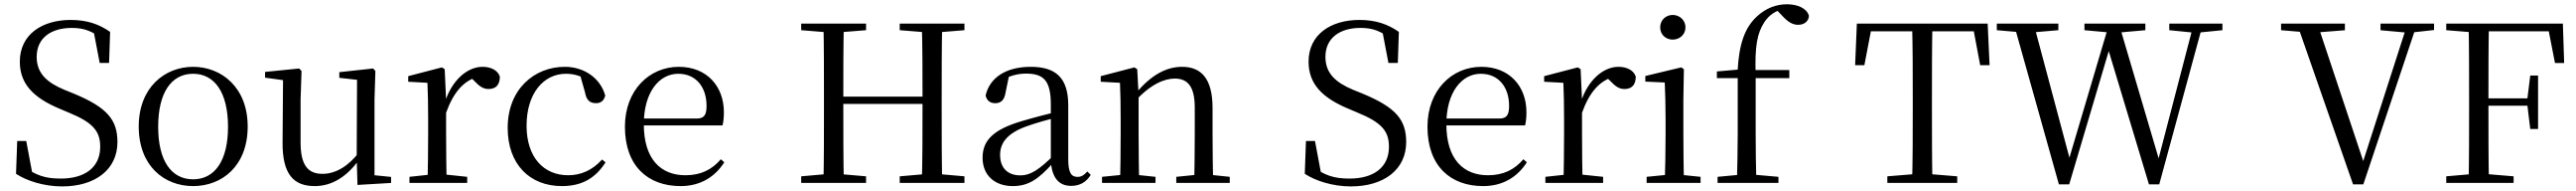

<svg xmlns="http://www.w3.org/2000/svg" viewBox="-20 -836 11801 873"><path d="M264.3 16.1C416.7 16.1 517.9 -61.5 517.9 -186.6C517.9 -288.6 470.8 -344.6 319.2 -407.7L273.6 -426.1C195.4 -458.9 148 -500.7 148 -576C148 -663.6 215.4 -708.4 308.8 -708.4C366.7 -708.4 404.8 -693.2 455.9 -651.9L453 -684.1L406.3 -706.4L436.6 -548.4H479.6L484.4 -690.3C434.6 -724.7 380.2 -744.9 303.6 -744.9C174.5 -744.9 70.8 -679.7 70.8 -554.2C70.8 -452.4 133.2 -389.3 252.2 -339.4L294.6 -321.5C403.8 -276.9 439 -237.9 439 -165.4C439 -69.2 366.8 -19.8 258.3 -19.8C187.6 -19.8 144.8 -33.2 80.4 -80.6L85.7 -48.5L131.2 -26.6L100.2 -191.5H58.8L53.4 -41.6C101.5 -9.7 181.5 16.1 264.3 16.1Z M864.5 14.6C996.8 14.6 1114.5 -77.3 1114.5 -257.8C1114.5 -437.6 993.2 -530.6 864.5 -530.6C735.9 -530.6 615.4 -437.2 615.4 -257.8C615.4 -77.9 732 14.6 864.5 14.6ZM864.5 -16.4C765 -16.4 704.5 -100.8 704.5 -256.6C704.5 -412.7 765 -498.8 864.5 -498.8C963.3 -498.8 1024.4 -412.7 1024.4 -256.6C1024.4 -100.8 963.3 -16.4 864.5 -16.4Z M1421.9 14.6C1504.5 14.6 1571.3 -33 1622.7 -103H1649.1L1625.9 -141.8C1578.3 -78.8 1519.2 -41.4 1457.3 -41.4C1392.5 -41.4 1356.8 -78.2 1356.8 -185.1V-380.4L1361.2 -511.5L1350.5 -523L1194.1 -507.3V-481L1298.7 -466.6L1276.5 -483.7L1274.3 -185.8C1273.1 -37 1326.6 14.6 1421.9 14.6ZM1617.4 9.3 1771.3 0.2V-27.4L1695.4 -35V-380.4L1699.4 -511.5L1689.2 -523L1534.2 -506.2V-480.3L1615.4 -471.2L1613.8 -115.5V-114.1Z M1855.5 0H2119.9V-27.8L2006.9 -39.6H1965.6L1855.5 -27.8ZM1937.9 0H2026.3C2024.3 -48.6 2023.3 -160.9 2023.3 -228.5V-379L2016.9 -519.8L2003.9 -528L1849.8 -487.9V-462.4L1937.9 -457.5C1940.1 -407.9 1941.1 -357.8 1941.1 -289.4V-228.5C1941.1 -160.9 1940.1 -48.6 1937.9 0ZM2022.5 -318.6C2057.7 -416.6 2104.3 -468 2174.3 -487.2L2128.8 -488.8L2151.8 -466.9C2174.7 -442.6 2192.4 -429.1 2217.7 -429.1C2253.5 -429.1 2269.2 -450.6 2269.6 -485.6C2260.4 -514.8 2228.5 -530.6 2190 -530.6C2119.7 -530.6 2049.6 -468 2018.7 -371H2000.9Z M2553.6 14.6C2649.2 14.6 2709.3 -24.8 2753.6 -93.9L2737.8 -106.9C2693.5 -58.3 2641.8 -35 2582.2 -35C2469.8 -35 2391.9 -117.7 2391.9 -261.5C2391.9 -408.4 2469.5 -498.8 2572 -498.8C2609.9 -498.8 2643.9 -489 2684.8 -461.9L2634.7 -501.6L2659.7 -413.5C2665.9 -378.2 2681.9 -364.4 2709.7 -364.4C2731.9 -364.4 2746 -375.1 2752.2 -399.3C2730 -478.8 2656.2 -530.6 2566.8 -530.6C2429.2 -530.6 2305.4 -430 2305.4 -251.4C2305.4 -84.4 2407.2 14.6 2553.6 14.6Z M3097.3 14.6C3187 14.6 3254 -26.3 3297.6 -94.3L3281.7 -108.1C3240.8 -60.3 3189.7 -35 3119.5 -35C3008.4 -35 2928.9 -106.4 2928.9 -268.7C2928.9 -413.6 2998.8 -498.8 3086.6 -498.8C3168.3 -498.8 3216.3 -437.4 3216.3 -352.3C3216.3 -311.7 3206.3 -294.2 3171.3 -294.2H2880.6V-262.9H3289.4C3293.7 -278.8 3295.7 -298.9 3295.7 -323.2C3295.7 -440.7 3218.6 -530.6 3088.9 -530.6C2956.1 -530.6 2842.4 -425.5 2842.4 -256.8C2842.4 -76.2 2948.8 14.6 3097.3 14.6Z M3649.8 0H3946.9V-30.1L3807.4 -42.1H3786.7L3649.8 -30.1ZM3751.9 0H3845.1C3842.7 -111.5 3842.7 -223.9 3842.7 -367.4V-391.1C3842.7 -504.5 3842.7 -617.8 3845.1 -728H3751.9C3754.1 -616.6 3754.1 -504.3 3754.1 -391.1V-336.8C3754.1 -223.3 3754.1 -110.8 3751.9 0ZM3798.8 -361H4250.2V-394.3H3798.8ZM4101.1 0H4397.6V-30.1L4260.9 -42.1H4239.6L4101.1 -30.1ZM4202.3 0H4295.6C4293.3 -111.5 4293.3 -223.9 4293.3 -336.8V-391.1C4293.3 -504.5 4293.3 -617.8 4295.6 -728H4202.3C4205.5 -616.6 4205.5 -504.3 4205.5 -391.1V-367.4C4205.5 -223.3 4205.5 -110.8 4202.3 0ZM3649.8 -698 3786.7 -686.9H3807.4L3946.9 -698V-728H3649.8ZM4101.1 -698 4239.6 -686.9H4260.9L4397.6 -698V-728H4101.1Z M4618.7 14.6C4693.3 14.6 4737.6 -19.6 4799.9 -87.1H4823.5L4814.8 -134.4C4737.6 -57.1 4698.3 -34.4 4654.1 -34.4C4598 -34.4 4560.9 -65.8 4560.9 -128.2C4560.9 -183 4593.6 -225.8 4677.6 -257C4722.6 -273.5 4780.6 -289.3 4833.8 -303.3V-327.7C4780 -315.5 4715.4 -298.9 4659.9 -282.3C4527.7 -243.6 4480.6 -192.6 4480.6 -115.1C4480.6 -31.8 4539.8 14.6 4618.7 14.6ZM4885.8 13.6C4924.7 13.6 4954.8 -2.3 4976.1 -36.7L4960.4 -52.1C4943.8 -33.9 4932 -27.5 4915.4 -27.5C4887.8 -27.5 4873 -45.3 4873 -107.7V-354.6C4873 -479.1 4817.2 -530.6 4701.2 -530.6C4588.1 -530.6 4513.7 -481.7 4494.5 -399.7C4499.5 -376.8 4515.1 -364.3 4538.4 -364.3C4563 -364.3 4580.4 -376.9 4585.8 -412.7L4602.2 -491.9L4558.7 -464.7C4603.2 -489.6 4640.7 -499.6 4679 -499.6C4758.2 -499.6 4793.2 -470.1 4793.2 -359V-99.7C4797.7 -28.9 4826.2 13.6 4885.8 13.6Z M5027.7 0H5272.7V-27.8L5168.8 -38.6H5136.4L5027.7 -27.8ZM5109.9 0H5198.3C5196.3 -48.6 5195.3 -160.9 5195.3 -228.5V-403.1L5188.9 -519.8L5175.9 -528L5021.8 -487.9V-462.4L5109.9 -457.5C5112.1 -407.9 5113.1 -357.6 5113.1 -289.4V-228.5C5113.1 -160.9 5112.1 -48.6 5109.9 0ZM5367.8 0H5612.8V-27.8L5508.3 -38.6H5475.3L5367.8 -27.8ZM5449.5 0H5537.2C5535.2 -48.6 5534 -158.7 5534 -228.5V-342.4C5534 -477.3 5481.6 -530.6 5394.5 -530.6C5324.5 -530.6 5252.6 -495.3 5179.8 -406H5169.7L5178.2 -372.4C5250.6 -452.6 5315.3 -476.9 5360.6 -476.9C5418.7 -476.9 5452.5 -442.6 5452.5 -344.3V-228.5C5452.5 -158.7 5451.5 -48.6 5449.5 0Z M6167.3 16.1C6319.7 16.1 6420.9 -61.5 6420.9 -186.6C6420.9 -288.6 6373.8 -344.6 6222.2 -407.7L6176.6 -426.1C6098.4 -458.9 6051 -500.7 6051 -576C6051 -663.6 6118.4 -708.4 6211.8 -708.4C6269.7 -708.4 6307.8 -693.2 6358.9 -651.9L6356 -684.1L6309.3 -706.4L6339.6 -548.4H6382.6L6387.4 -690.3C6337.6 -724.7 6283.2 -744.9 6206.6 -744.9C6077.5 -744.9 5973.8 -679.7 5973.8 -554.2C5973.8 -452.4 6036.2 -389.3 6155.2 -339.4L6197.6 -321.5C6306.8 -276.9 6342 -237.9 6342 -165.4C6342 -69.2 6269.8 -19.8 6161.3 -19.8C6090.6 -19.8 6047.8 -33.2 5983.4 -80.6L5988.7 -48.5L6034.2 -26.6L6003.2 -191.5H5961.8L5956.4 -41.6C6004.5 -9.7 6084.5 16.1 6167.3 16.1Z M6773.3 14.6C6863 14.6 6930 -26.3 6973.6 -94.3L6957.7 -108.1C6916.8 -60.3 6865.7 -35 6795.5 -35C6684.4 -35 6604.9 -106.4 6604.9 -268.7C6604.9 -413.6 6674.8 -498.8 6762.6 -498.8C6844.3 -498.8 6892.3 -437.4 6892.3 -352.3C6892.3 -311.7 6882.3 -294.2 6847.3 -294.2H6556.6V-262.9H6965.4C6969.7 -278.8 6971.7 -298.9 6971.7 -323.2C6971.7 -440.7 6894.6 -530.6 6764.9 -530.6C6632.1 -530.6 6518.4 -425.5 6518.4 -256.8C6518.4 -76.2 6624.8 14.6 6773.3 14.6Z M7058.5 0H7322.9V-27.8L7209.9 -39.6H7168.6L7058.5 -27.8ZM7140.9 0H7229.3C7227.3 -48.6 7226.3 -160.9 7226.3 -228.5V-379L7219.9 -519.8L7206.9 -528L7052.8 -487.9V-462.4L7140.9 -457.5C7143.1 -407.9 7144.1 -357.8 7144.1 -289.4V-228.5C7144.1 -160.9 7143.1 -48.6 7140.9 0ZM7225.5 -318.6C7260.7 -416.6 7307.3 -468 7377.3 -487.2L7331.8 -488.8L7354.8 -466.9C7377.7 -442.6 7395.4 -429.1 7420.7 -429.1C7456.5 -429.1 7472.2 -450.6 7472.6 -485.6C7463.4 -514.8 7431.5 -530.6 7393 -530.6C7322.7 -530.6 7252.6 -468 7221.7 -371H7203.9Z M7522.3 0H7769.3V-27.8L7663.5 -38.6H7632.1L7522.3 -27.8ZM7605.3 0H7693.7C7691.5 -48.6 7690.5 -160.9 7690.5 -228.5V-380.2L7692.9 -519.8L7680.7 -528L7516.3 -488.6V-463L7605.3 -458.9C7607.3 -408.8 7609.1 -356.4 7609.1 -288.8V-228.5C7609.1 -160.9 7607.3 -48.6 7605.3 0ZM7641.8 -655C7673.2 -655 7700.2 -677.9 7700.2 -711.1C7700.2 -743.7 7673.2 -767.7 7641.8 -767.7C7609.8 -767.7 7584.3 -743.7 7584.3 -711.1C7584.3 -677.9 7609.8 -655 7641.8 -655Z M7847.2 0H8126V-27.8L8003 -38.6H7963.1L7847.2 -27.8ZM7935.7 0H8024.9C8022.7 -75.8 8021.7 -152.7 8021.7 -228.5V-492.6C8017.1 -623.2 8028.4 -684.2 8061 -733.9C8081.9 -766.9 8117.2 -791.3 8155.3 -794.7V-803.5H8114V-794.5L8141.2 -766.1C8168.7 -736.1 8190 -722.6 8216.4 -722.6C8245.8 -722.6 8264.7 -740.4 8265.7 -763.8C8255.9 -798.3 8213.3 -816.5 8165.1 -816.5C8116.4 -816.5 8068.2 -799 8026.6 -760.1C7973.1 -710.2 7945.4 -638.1 7938.9 -510.5L7938.7 -504.6L7969.4 -520.4L7844.1 -509.4V-478.9H7939.5V-228.5C7939.5 -152.7 7937.7 -75.8 7935.7 0ZM7981.2 -478.9H8175.8V-516H7981.2Z M8624.8 0H8944.9V-30.1L8796.7 -42.1H8772L8624.8 -30.1ZM8738.2 0H8831.3C8829.1 -111.5 8829.1 -223.9 8829.1 -337V-391.1C8829.1 -504.5 8829.1 -617.8 8831.3 -728H8738.2C8741.2 -616.6 8741.2 -504.3 8741.2 -391.1V-336.8C8741.2 -223.3 8741.2 -110.8 8738.2 0ZM8477.2 -538.1H8519.6L8556.1 -728L8513.8 -693H9055.4L9014.2 -728L9050.1 -538.1H9093.1L9084.3 -728H8485.2Z M9410.6 6.7H9457.8L9643.5 -617.9L9648.3 -632.7H9629.8L9823.1 6.7H9870.2L10070.5 -728H10028.3L9863.4 -97L9859.6 -80.8H9876.8L9685.3 -728H9640.9L9454 -99.2L9449.2 -84.2H9467.2L9294.8 -728H9203.9ZM9126.2 -698 9254.5 -686.9H9277.6L9408.1 -698V-728H9126.2ZM9527.6 -698 9649.7 -686.9H9680.7L9806.6 -698V-728H9527.6ZM9916.2 -698 10027.8 -686.9H10048.1L10159.6 -698V-728H9916.2Z M10758 6.7H10805L11051.4 -728H11007.4L10800 -85.6L10795.8 -70.9H10814.2L10594.6 -728H10501.1ZM10428.2 -698 10559.9 -686.9H10580.9L10720.6 -697.8V-728H10428.2ZM10883.8 -697.8 11004.9 -686.9H11021.5L11129 -698.8V-728H10883.8Z M11184.8 0H11493.4V-30.1L11349.6 -42.1H11322.9L11184.8 -30.1ZM11287.3 0H11380.3C11378.1 -111.5 11378.1 -223.9 11378.1 -357.6V-379.9C11378.1 -504.5 11378.1 -617.8 11380.3 -728H11287.3C11289.5 -616.6 11289.5 -504.3 11289.5 -391.1V-336.8C11289.5 -223.3 11289.5 -110.8 11287.3 0ZM11334.2 -352.7H11578.1V-386.4H11334.2ZM11569.6 -246.3H11605.4V-490.8H11569.6L11556.2 -383V-356.7ZM11184.8 -698 11322.9 -686.9H11334.2V-728H11184.8ZM11682.9 -548H11724.9L11719 -728H11334.2V-693H11694.6L11648.8 -721.7Z"/></svg>

Font: Source Han Serif TW VF
Style: Regular
Weight: 250
Designer: Ryoko NISHIZUKA 西塚涼子 (kana & ideographs); Frank Grießhammer (Latin, Greek & Cyrillic); Wenlong ZHANG 张文龙 (bopomofo); San
Foundry: Adobe
Version: Version 2.002;hotconv 1.1.0;makeotfexe 2.6.0